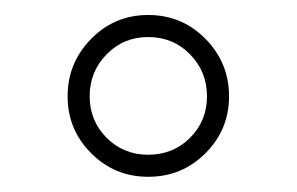

<svg xmlns="http://www.w3.org/2000/svg" viewBox="-20 -787 394 255"><path d="M284.2 -659.2Q284.2 -614.7 252.9 -583.5Q221.7 -552.2 176.8 -552.2Q132.3 -552.2 101.1 -583.5Q69.8 -614.7 69.8 -659.2Q69.8 -703.6 101.1 -735.4Q132.3 -767.1 176.8 -767.1Q221.7 -767.1 252.9 -735.4Q284.2 -703.6 284.2 -659.2ZM254.9 -659.2Q254.9 -691.9 232.4 -714.8Q210 -737.8 176.8 -737.8Q144 -737.8 121.6 -714.8Q99.1 -691.9 99.1 -659.2Q99.1 -626.5 121.6 -604Q144 -581.5 176.8 -581.5Q210 -581.5 232.4 -604Q254.9 -626.5 254.9 -659.2Z"/></svg>

Font: Estedad-FD ExtraLight
Style: Regular
Weight: 200
Designer: Amin Abedi
Version: Version 7.3